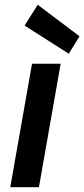

<svg xmlns="http://www.w3.org/2000/svg" viewBox="-20 -784 353 804"><path d="M23 0 114 -517H234L143 0ZM268 -559 83 -677 138 -764 313 -632Z"/></svg>

Font: DM Sans 11pt SemiBold
Style: Italic
Weight: 600
Italic angle: -10°
Version: Version 4.004;gftools[0.9.30]